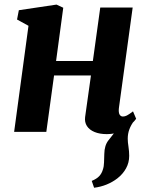

<svg xmlns="http://www.w3.org/2000/svg" viewBox="-20 -588 660 856"><path d="M399.5 249 389 218.5Q411 209.5 422.2 197.5Q433.5 185.5 438.5 168.5Q443.5 154 443.8 136.2Q444 118.5 445 98.5Q445.5 60 463.8 37.2Q482 14.5 497 -5L578 -49.5Q564 -31 556.8 -11.5Q549.5 8 549.5 30.5Q549.5 45 552.8 66Q556 87 556 107Q556 137 542 162.5Q528 188 503 207.5Q481.5 224 455 234.8Q428.5 245.5 399.5 249ZM510 -105.5Q508 -86 513.2 -77.2Q518.5 -68.5 528 -68.5Q536.5 -68.5 545.5 -73Q554.5 -77.5 573 -91.5L587 -58.5Q582 -50.5 565 -34Q548 -17.5 520.5 -3.8Q493 10 456.5 10Q424.5 10 401.5 0.5Q378.5 -9 367.5 -26.2Q356.5 -43.5 359.5 -66.5L385.5 -251.5H221L186.5 0H43L107 -473L56 -501L64 -542.5L232 -567.5L262 -553.5L230 -316H394L427 -554.5H571.5Z"/></svg>

Font: Merriweather ExtraBold
Style: Italic
Weight: 800
Italic angle: -7.8°
Version: Version 2.101